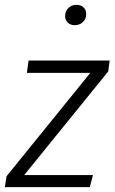

<svg xmlns="http://www.w3.org/2000/svg" viewBox="-30 -773 473 793"><path d="M417 -478 70 -50H354L341 0H-10L-3 -45L343 -472H81L88 -523H423ZM239 -707Q239 -727 252.5 -740Q266 -753 286 -753Q304 -753 315 -742.5Q326 -732 326 -715Q326 -695 312.5 -682Q299 -669 279 -669Q261 -669 250 -679.5Q239 -690 239 -707Z"/></svg>

Font: Fira Sans Light
Style: Italic
Weight: 300
Italic angle: -8°
Designer: bBox Type GmbH & Carrois Corporate GbR & Edenspiekermann AG
Foundry: bBox Type GmbH & Carrois Corporate GbR & Edenspiekermann AG
Version: Version 4.301